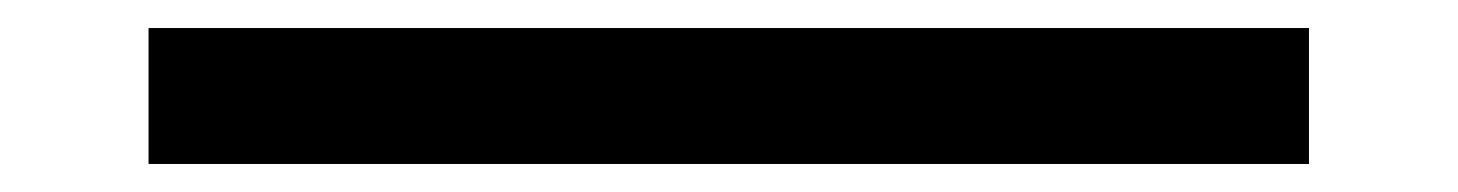

<svg xmlns="http://www.w3.org/2000/svg" viewBox="-20 -449 1040 137"><path d="M914 -429V-332H86V-429Z"/></svg>

Font: Murecho Medium
Style: Regular
Weight: 500
Designer: Neil Summerour
Foundry: Positype
Version: Version 1.010; ttfautohint (v1.8.3)